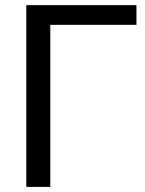

<svg xmlns="http://www.w3.org/2000/svg" viewBox="-20 -731 566 751"><path d="M83 0H176.8V-633.8H513.7V-710.9H83Z"/></svg>

Font: Roboto Flex
Style: Regular
Weight: 400
Designer: Berlow after Robertson
Foundry: Google
Version: Version 3.200;gftools[0.9.32]